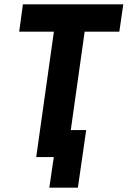

<svg xmlns="http://www.w3.org/2000/svg" viewBox="-20 -720 585 880"><path d="M206 140 240 -91 230 -124H375L337 140ZM146 0 227 -575H68L85 -700H545L527 -575H368L287 0Z"/></svg>

Font: Finlandica SemiBold
Style: Italic
Weight: 600
Italic angle: -8°
Designer: Niklas Ekholm, Juho Hiilivirta, Jaakko Suomalainen
Foundry: Helsinki Type Studio
Version: Version 1.063